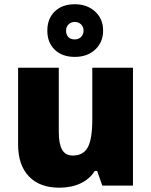

<svg xmlns="http://www.w3.org/2000/svg" viewBox="-20 -871 710 901"><path d="M460 0 436 -68.8H424.8Q400.9 -30.8 358.2 -10.5Q315.4 9.8 257.8 9.8Q166.5 9.8 115.7 -43.2Q64.9 -96.2 64.9 -192.9V-553.2H255.9V-251Q255.9 -196.8 271.2 -168.9Q286.6 -141.1 321.8 -141.1Q371.1 -141.1 392.1 -179.9Q413.1 -218.8 413.1 -311V-553.2H604V0ZM463.9 -728Q463.9 -672.9 426.8 -638.4Q389.6 -604 331.1 -604Q272 -604 237.1 -637.5Q202.1 -670.9 202.1 -727.1Q202.1 -783.7 237.1 -817.4Q272 -851.1 331.1 -851.1Q388.7 -851.1 426.3 -816.9Q463.9 -782.7 463.9 -728ZM372.1 -727.1Q372.1 -745.6 360.1 -756.8Q348.1 -768.1 331.1 -768.1Q314 -768.1 302 -756.8Q290 -745.6 290 -727.1Q290 -709 300.3 -697.5Q310.5 -686 331.1 -686Q348.1 -686 360.1 -697.5Q372.1 -709 372.1 -727.1Z"/></svg>

Font: Open Sans ExtBd
Style: Bold
Weight: 800
Foundry: Ascender Corporation
Version: Version 1.10